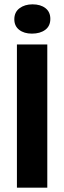

<svg xmlns="http://www.w3.org/2000/svg" viewBox="-20 -865 296 885"><path d="M58 -660H198V0H58ZM212 -778Q212 -745 188.5 -727.5Q165 -710 127 -710Q91 -710 68.5 -727.5Q46 -745 46 -776Q46 -809 70 -827Q94 -845 130 -845Q167 -845 189.5 -827.5Q212 -810 212 -778Z"/></svg>

Font: Sansita Medium
Style: Regular
Weight: 500
Designer: Pablo Cosgaya
Foundry: Omnibus-Type
Version: Version 1.006